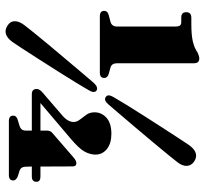

<svg xmlns="http://www.w3.org/2000/svg" viewBox="-44 -716 771 724"><g transform="rotate(90 342.0 -353.5)"><path d="M45.5 -651Q25.5 -651 25.5 -670Q25.5 -689 47 -689H71.5Q113 -689 137.2 -695Q161.5 -701 178.5 -713Q192 -719 199.5 -719Q218 -719 218 -699.5V-409Q218 -388.5 234.5 -384L258 -377.5Q273.5 -373 273.5 -360.5Q273.5 -344 253 -344H41Q20.5 -344 20.5 -360.5Q20.5 -373.5 36.5 -377.5L61 -384Q79.5 -388.5 79.5 -409V-629Q79.5 -641.5 75.5 -646.2Q71.5 -651 63 -651ZM472 -145Q472 -158 481 -165L574 -245.5Q586 -255.5 595 -255.5Q607 -255.5 607 -241L607.5 -120H645.5Q665 -120 665 -105Q665 -87.5 645 -87.5H607.5L608 -66Q608 -46 624 -41L644.5 -34.5Q660 -28 660 -17.5Q660 -1 639.5 -1H436Q415.5 -1 415.5 -17.5Q415.5 -30 432 -34.5L453.5 -41Q462 -43.5 467 -49Q472 -54.5 472 -66V-87.5H334.5Q315 -87.5 315 -106Q315 -110.5 318 -116.2Q321 -122 329 -128.5L412 -200Q439.5 -222.5 439.5 -245Q439.5 -257.5 430.2 -269Q421 -280.5 412 -293.5Q403 -306.5 403 -324Q403 -350.5 423.5 -369Q444 -387.5 484.5 -387.5Q520 -387.5 541.2 -370.8Q562.5 -354 562.5 -327Q562.5 -307.5 551 -286.2Q539.5 -265 499.5 -231.5L368 -120H472ZM373 -376Q357 -357.5 345 -366.5Q333 -374 345.5 -395.5Q354.5 -411.5 373.5 -442.2Q392.5 -473 416 -510Q439.5 -547 462.5 -582.5Q485.5 -618 503 -644.8Q520.5 -671.5 527 -681Q556.5 -721.5 589.5 -699Q604.5 -688 605 -671.5Q605.5 -655 591.5 -637Q584.5 -627.5 564.2 -602.8Q544 -578 516.8 -545.5Q489.5 -513 461 -479.2Q432.5 -445.5 408.8 -417.8Q385 -390 373 -376ZM291.5 -320.5Q308.5 -339 321 -331.5Q332.5 -322.5 319 -301Q310 -285 291 -254Q272 -223 248.5 -185.8Q225 -148.5 202 -112.8Q179 -77 161.5 -50Q144 -23 137.5 -14Q108 26 75 3.5Q59.5 -6.5 59.5 -23.2Q59.5 -40 74 -59Q80.5 -68 100.8 -93Q121 -118 148.2 -150.8Q175.5 -183.5 204 -217.2Q232.5 -251 256 -278.8Q279.5 -306.5 291.5 -320.5Z"/></g></svg>

Font: Fraunces 144pt S050 Black
Style: Regular
Weight: 900
Version: Version 1.000; ttfautohint (v1.8.3)